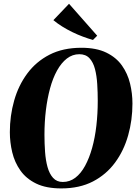

<svg xmlns="http://www.w3.org/2000/svg" viewBox="-20 -1012 741 1043"><path d="M313 11.5Q230.5 11.5 176.2 -15Q122 -41.5 90.8 -85.8Q59.5 -130 46.5 -184.5Q33.5 -239 33.5 -294Q33.5 -383 56.8 -465.2Q80 -547.5 127.8 -612.2Q175.5 -677 248.8 -714.8Q322 -752.5 422 -752.5Q503.5 -752.5 557.5 -726.2Q611.5 -700 642.5 -656Q673.5 -612 686.5 -558.2Q699.5 -504.5 699.5 -449.5Q699.5 -359.5 676.2 -276.8Q653 -194 605.2 -129Q557.5 -64 484.8 -26.2Q412 11.5 313 11.5ZM321 -23.5Q359 -23.5 389.2 -46.5Q419.5 -69.5 442.2 -111.2Q465 -153 480.5 -208.5Q496 -264 503.5 -329.2Q511 -394.5 511 -464Q511 -510 508.2 -555Q505.5 -600 496 -636.8Q486.5 -673.5 466.2 -695.5Q446 -717.5 411 -717.5Q373.5 -717.5 343.2 -694Q313 -670.5 290 -629Q267 -587.5 252 -532.2Q237 -477 229.2 -412.8Q221.5 -348.5 221.5 -280Q221.5 -233 224.8 -187.2Q228 -141.5 238.2 -104.5Q248.5 -67.5 268.5 -45.5Q288.5 -23.5 321 -23.5ZM485 -795Q459.5 -802 430.8 -812.8Q402 -823.5 373.2 -837.5Q344.5 -851.5 318 -868Q291.5 -884.5 270 -902.5L355 -991.5L508 -818Z"/></svg>

Font: Merriweather 120pt Black
Style: Italic
Weight: 900
Italic angle: -7.8°
Version: Version 2.101